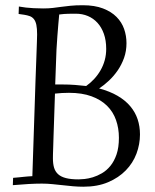

<svg xmlns="http://www.w3.org/2000/svg" viewBox="-20 -704 591 730"><path d="M460.9 -540Q460.9 -509.8 451.7 -483.9Q442.4 -458 427.5 -436.3Q412.6 -414.6 394 -397.2Q375.5 -379.9 356.9 -367.7Q397.5 -356.9 426.8 -339.8Q456.1 -322.8 475.1 -300.3Q494.1 -277.8 503.2 -250.7Q512.2 -223.6 512.2 -192.9Q512.2 -155.3 498.8 -119.6Q485.4 -84 458.3 -56.2Q431.2 -28.3 390.9 -11.2Q350.6 5.9 296.9 5.9Q277.3 5.9 257.8 4.2Q238.3 2.4 218.8 0.2Q199.2 -2 179.2 -3.9Q159.2 -5.9 139.2 -5.9Q115.7 -5.9 89.1 -4.4Q62.5 -2.9 28.8 0L29.8 -27.8Q42.5 -28.8 52.2 -29.8Q62 -30.8 70.3 -31.7Q78.6 -32.7 86.4 -33.2Q94.2 -33.7 103 -34.2Q107.9 -182.1 111.8 -299.3Q113.3 -349.1 115 -397.5Q116.7 -445.8 118.2 -483.9Q119.6 -522 120.4 -546.4Q121.1 -570.8 121.1 -573.2Q121.1 -595.7 118.2 -609.6Q115.2 -623.5 108.9 -631.3Q102.5 -639.2 93.3 -642.6Q84 -646 71.8 -647.9L50.8 -650.9L51.8 -679.2Q63.5 -677.2 78.1 -675.3Q90.8 -673.8 107.4 -672.9Q124 -671.9 144 -671.9Q165 -671.9 180.9 -673.8Q196.8 -675.8 212.9 -678Q229 -680.2 248 -682.1Q267.1 -684.1 294.9 -684.1Q339.8 -684.1 371.6 -671.9Q403.3 -659.7 423.1 -639.6Q442.9 -619.6 451.9 -593.8Q460.9 -567.9 460.9 -540ZM189 -348.1Q187 -283.7 185.1 -231.9Q184.1 -210 183.6 -188Q183.1 -166 182.4 -148.2Q181.6 -130.4 181.4 -117.9Q181.2 -105.5 181.2 -102.1Q181.2 -81.5 185.5 -66.7Q189.9 -51.8 200.9 -41.7Q211.9 -31.7 230.7 -26.9Q249.5 -22 278.8 -22Q286.6 -22 301.3 -23.4Q315.9 -24.9 333 -30Q350.1 -35.2 367.7 -45.4Q385.3 -55.7 399.7 -73.2Q414.1 -90.8 423.1 -116.9Q432.1 -143.1 432.1 -180.2Q432.1 -216.3 421.1 -247.6Q410.2 -278.8 387 -301.8Q363.8 -324.7 327.9 -337.9Q292 -351.1 242.2 -351.1Q215.8 -351.1 189 -348.1ZM217.8 -382.8Q242.7 -382.8 264.9 -381.1Q287.1 -379.4 307.6 -377Q324.2 -388.7 338.1 -403.8Q352.1 -418.9 362.3 -436.8Q372.6 -454.6 378.2 -475.1Q383.8 -495.6 383.8 -518.1Q383.8 -550.3 375 -575.2Q366.2 -600.1 350.6 -617.2Q335 -634.3 314 -643.1Q293 -651.9 268.1 -651.9Q253.9 -651.9 239.3 -651.6Q224.6 -651.4 205.1 -648.9Q203.6 -634.8 201.9 -613.5Q200.2 -592.3 198.2 -567.4Q196.3 -542.5 194.8 -515.9Q193.4 -489.3 192.9 -464.8L189.9 -382.8Z"/></svg>

Font: Simonetta
Style: Regular
Weight: 400
Version: Version 1.004